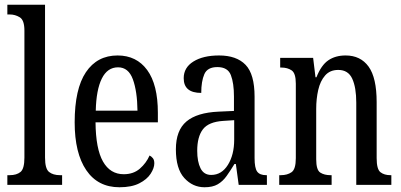

<svg xmlns="http://www.w3.org/2000/svg" viewBox="-20 -780 1693 810"><path d="M11 0V-41H21Q50 -41 66.5 -54.5Q83 -68 83 -115V-651Q83 -695 63.5 -707Q44 -719 21 -719H11V-760H170V-115Q170 -68 187 -54.5Q204 -41 233 -41H242V0Z M484 10Q393 10 344 -62Q295 -134 295 -264Q295 -405 342.5 -475.5Q390 -546 476 -546Q556 -546 601 -484.5Q646 -423 646 -304V-264H383Q384 -152 414.5 -98.5Q445 -45 502 -45Q543 -45 570 -68.5Q597 -92 611 -124Q619 -120 625 -112.5Q631 -105 631 -91Q631 -71 615.5 -47Q600 -23 567.5 -6.5Q535 10 484 10ZM560 -313Q559 -395 540.5 -445.5Q522 -496 478 -496Q433 -496 409.5 -448.5Q386 -401 384 -313Z M843 10Q793 10 757.5 -29Q722 -68 722 -150Q722 -230 766.5 -267.5Q811 -305 902 -309L967 -312V-373Q967 -429 954 -463Q941 -497 897 -497Q855 -497 842 -467Q829 -437 829 -388Q755 -388 755 -450Q755 -495 796 -520.5Q837 -546 904 -546Q978 -546 1016 -506.5Q1054 -467 1054 -372V-113Q1054 -71 1065 -56Q1076 -41 1103 -41H1106V0H987L975 -88H969Q952 -60 936 -37.5Q920 -15 898.5 -2.5Q877 10 843 10ZM871 -42Q915 -42 941.5 -84.5Q968 -127 968 -191V-273L922 -270Q860 -266 836 -234.5Q812 -203 812 -144Q812 -98 826 -70Q840 -42 871 -42Z M1158 0V-41H1165Q1192 -41 1210 -53.5Q1228 -66 1228 -113V-427Q1228 -471 1210.5 -483Q1193 -495 1167 -495H1162V-536H1301L1311 -454H1315Q1335 -505 1365 -525.5Q1395 -546 1438 -546Q1501 -546 1535 -499Q1569 -452 1569 -349V-113Q1569 -66 1585 -53.5Q1601 -41 1627 -41H1631V0H1483V-347Q1483 -411 1466 -448Q1449 -485 1407 -485Q1372 -485 1351.5 -461.5Q1331 -438 1322.5 -400.5Q1314 -363 1314 -321V-108Q1314 -63 1331 -52Q1348 -41 1374 -41H1379V0Z"/></svg>

Font: Noto Serif Tamil ExtraCondensed
Style: Regular
Weight: 400
Width: 2
Designer: Indian Type Foundry, Tom Grace, and the Monotype Design Team
Foundry: Monotype Imaging Inc.
Version: Version 2.004; ttfautohint (v1.8.4.7-5d5b)